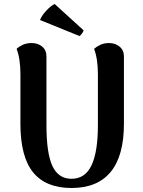

<svg xmlns="http://www.w3.org/2000/svg" viewBox="-20 -925 713 959"><path d="M599 -307Q599 -147 533 -66.5Q467 14 337 14Q209 14 145.5 -64Q82 -142 82 -307V-555Q82 -631 63 -681Q74 -692 93.5 -701Q113 -710 138 -710Q170 -710 191 -692Q212 -674 212 -643V-300Q212 -159 242 -95.5Q272 -32 337 -32Q405 -32 437 -99Q469 -166 469 -300V-555Q469 -631 450 -681Q462 -692 481 -701Q500 -710 524 -710Q556 -710 577.5 -692Q599 -674 599 -643ZM253 -905 397 -774Q398 -770 390.5 -759Q383 -748 377 -745L180 -825Q188 -847 211.5 -872Q235 -897 253 -905Z"/></svg>

Font: Arima Madurai Black
Style: Regular
Weight: 900
Designer: Joana Correia and Natanael Gama
Foundry: NDISCOVER
Version: Version 1.020